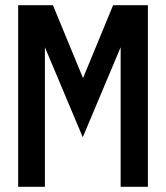

<svg xmlns="http://www.w3.org/2000/svg" viewBox="-20 -720 640 740"><path d="M50 0V-700H184L300 -419L416 -700H550V0H445V-538L299 -191L153 -538V0Z"/></svg>

Font: Red Hat Mono SemiBold
Style: Regular
Weight: 600
Monospace: yes
Designer: Pentagram, MCKL
Foundry: Pentagram, MCKL
Version: Version 1.023